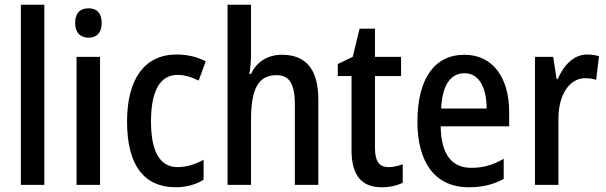

<svg xmlns="http://www.w3.org/2000/svg" viewBox="-20 -780 2558 810"><path d="M167 0V-760H68V0Z M354 -745C318 -745 297 -725 297 -683C297 -642 319 -621 354 -621C388 -621 409 -642 409 -683C409 -724 389 -745 354 -745ZM402 -540H303V0H402Z M721 10C764 10 807 -1 839 -22V-106C804 -87 768 -75 729 -75C655 -75 617 -140 617 -267C617 -397 655 -464 729 -464C758 -464 789 -455 818 -440L848 -521C815 -539 773 -550 725 -550C590 -550 516 -447 516 -267C516 -80 590 10 721 10Z M1039 -558V-760H940V0H1039V-273C1039 -401 1067 -463 1147 -463C1201 -463 1224 -425 1224 -339V0H1323V-360C1323 -486 1272 -549 1169 -549C1112 -549 1063 -521 1039 -468H1032C1037 -494 1039 -525 1039 -558Z M1619 -75C1579 -75 1562 -101 1562 -155V-459H1672V-540H1562V-659H1497L1468 -540L1405 -510V-459H1463V-147C1463 -36 1509 10 1590 10C1624 10 1655 3 1679 -9V-87C1660 -80 1639 -75 1619 -75Z M1939 -549C1813 -549 1741 -448 1741 -266C1741 -99 1812 10 1958 10C2015 10 2060 -1 2105 -25V-110C2058 -83 2017 -72 1968 -72C1884 -72 1841 -131 1839 -247H2128V-308C2128 -450 2061 -549 1939 -549ZM1940 -471C2003 -471 2033 -407 2033 -322H1841C1846 -422 1881 -471 1940 -471Z M2457 -550C2401 -550 2359 -506 2333 -447H2328L2314 -540H2237V0H2336V-281C2336 -382 2384 -450 2448 -450C2466 -450 2482 -448 2495 -443L2507 -543C2490 -548 2473 -550 2457 -550Z"/></svg>

Font: Noto Sans Khmer UI Condensed Medium
Style: Regular
Weight: 500
Width: 3
Designer: Danh Hong and the Monotype Design Team
Foundry: Monotype Imaging Inc.
Version: Version 2.002